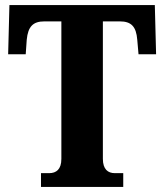

<svg xmlns="http://www.w3.org/2000/svg" viewBox="-20 -734 645 754"><path d="M141 0H464V-54H431C404 -54 384 -69 384 -110V-650H451C495 -650 515 -630 519 -578L524 -521H593L588 -714H17L12 -521H81L85 -578C90 -630 110 -650 154 -650H221V-110C221 -69 201 -54 173 -54H141Z"/></svg>

Font: Noto Serif Condensed ExtraBold
Style: Regular
Weight: 800
Width: 3
Designer: Monotype Design Team
Foundry: Monotype Imaging Inc.
Version: Version 2.013